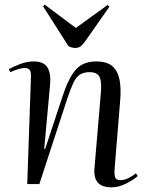

<svg xmlns="http://www.w3.org/2000/svg" viewBox="-20 -791 629 825"><path d="M572 -35Q555 -19 522.5 -2.5Q490 14 459 14Q378 14 386 -69L413 -388Q418 -441 407.5 -461Q397 -481 365 -481Q340 -481 323.5 -470.5Q307 -460 295 -434.5Q283 -409 268 -364L149 0H97L113 -459Q114 -481 108 -490Q102 -499 86 -499Q66 -499 24 -481L18 -494Q34 -503 64.5 -515Q95 -527 125 -527Q168 -527 184 -501Q200 -475 195 -425L170 -152L174 -151L248 -375Q274 -455 305 -491Q336 -527 393 -527Q440 -527 463.5 -506Q487 -485 494 -446.5Q501 -408 496 -354L472 -60Q471 -38 475.5 -27.5Q480 -17 497 -17Q515 -17 532.5 -26Q550 -35 564 -46ZM165 -764 172 -771 306 -671 443 -770 450 -762 347 -615Q340 -605 330 -595Q320 -585 303 -585Q288 -585 274 -593Z"/></svg>

Font: Literata 72pt
Style: Italic
Weight: 400
Italic angle: -2°
Designer: Latin by Veronika Burian and Jose Scaglione. Greek by Irene Vlachou. Cyrillic by Vera Evstafieva
Foundry: TypeTogether
Version: Version 3.002